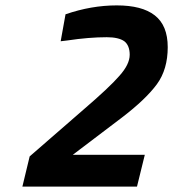

<svg xmlns="http://www.w3.org/2000/svg" viewBox="-20 -692 642 712"><path d="M289 -285C289 -285 90 -112 90 -112C90 -112 63 0 63 0C63 0 488 0 488 0C488 0 517 -118 517 -118C517 -118 250 -118 250 -118C250 -118 432 -256 432 -256C432 -256 432 -256 432 -256C491 -301 535 -343 562 -380C589 -417 602 -463 602 -517C602 -571 586 -610 554 -635C522 -660 475 -672 413 -672C350 -672 287 -661 223 -639C223 -639 205 -539 205 -539C205 -539 230 -542 230 -542C230 -542 230 -542 230 -542C283 -550 332 -554 376 -554C376 -554 376 -554 376 -554C405 -554 427 -549 441 -539C454 -529 461 -512 461 -489C461 -465 448 -439 423 -411C398 -382 353 -340 289 -285Z"/></svg>

Font: My Font
Style: Bold Italic
Weight: 500
Version: Version 0.001